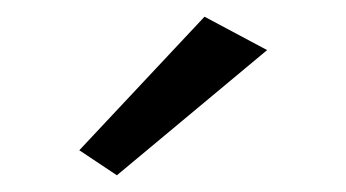

<svg xmlns="http://www.w3.org/2000/svg" viewBox="-20 -720 415 230"><path d="M300 -660 120 -510 75 -540 225 -700Z"/></svg>

Font: Von Book
Style: Regular
Weight: 400
Version: Version 4.000; ttfautohint (v1.8.4.7-5d5b)